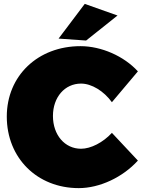

<svg xmlns="http://www.w3.org/2000/svg" viewBox="-20 -954 731 990"><path d="M417 -934 282 -755 424 -745 586 -874ZM557 -427 691 -586C619 -665 502 -716 395 -716C175 -716 15 -563 15 -353C15 -140 171 16 386 16C494 16 613 -40 691 -126L557 -269C511 -219 448 -187 398 -187C314 -187 253 -258 253 -356C253 -453 314 -523 398 -523C452 -523 515 -485 557 -427Z"/></svg>

Font: Montserrat arm Black
Style: Regular
Weight: 900
Designer: Julieta Ulanovsky
Foundry: Julieta Ulanovsky
Version: Version 6.000;PS 006.000;hotconv 1.0.88;makeotf.lib2.5.64775